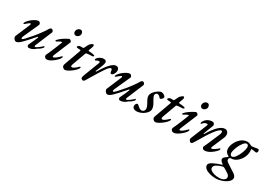

<svg xmlns="http://www.w3.org/2000/svg" viewBox="14 -1598 4001 2862"><g transform="rotate(30 2014.5 -167.5)"><path d="M32 -45Q32 -50 34 -56L135 -294Q143 -312 143 -322Q143 -332 136 -332Q128 -332 106 -315.5Q84 -299 62 -279Q57 -274 51 -274Q43 -274 43 -280Q43 -293 57 -313Q95 -362 144 -393Q193 -424 225 -424Q236 -424 247.5 -411Q259 -398 259 -385Q259 -382 257 -376Q215 -285 184 -214L139 -114Q129 -92 129 -79Q129 -66 138 -66Q151 -66 181 -97.5Q211 -129 265 -193Q308 -243 350.5 -301.5Q393 -360 409 -389Q427 -421 447 -421Q463 -421 474.5 -404.5Q486 -388 481 -375L364 -94Q358 -81 358 -71Q358 -61 367 -61Q382 -61 417 -86.5Q452 -112 478 -138Q480 -140 481 -140Q485 -140 488.5 -136.5Q492 -133 492 -129Q492 -116 463.5 -91Q435 -66 411 -56Q386 -32 356.5 -17Q327 -2 299 -2Q289 -2 284 -3Q276 -5 270 -14Q264 -23 264 -33Q264 -37 266 -43Q322 -161 337 -203Q338 -206 338 -210Q338 -215 334 -215Q330 -215 325 -210Q221 -90 168.5 -38Q116 14 84 14Q65 14 48.5 -6Q32 -26 32 -45Z M566 -27Q566 -36 570 -45Q601 -110 627.5 -176Q654 -242 659 -254Q672 -291 683 -316L684 -320Q684 -326 678 -326Q669 -326 646.5 -315Q624 -304 606 -291Q600 -288 596 -288Q585 -288 585 -295Q585 -306 610.5 -329.5Q636 -353 674 -378Q712 -403 748 -419Q754 -421 757 -421Q772 -421 784 -407Q796 -393 792 -383L674 -98Q668 -85 668 -74Q668 -64 681 -64Q709 -64 788 -143Q791 -146 792 -146Q796 -146 798.5 -143.5Q801 -141 801 -137Q801 -115 767 -78.5Q733 -42 688.5 -14Q644 14 613 14Q594 14 580 1Q566 -12 566 -27ZM767 -555Q767 -583 786 -604Q805 -625 833 -625Q851 -625 862 -609.5Q873 -594 873 -575Q873 -549 853.5 -529.5Q834 -510 808 -510Q791 -510 779 -523.5Q767 -537 767 -555Z M873 -31Q873 -43 876.5 -55.5Q880 -68 886 -82L981 -344Q982 -347 982 -351Q982 -361 970 -361L928 -363Q907 -364 907 -379Q907 -384 920 -395.5Q933 -407 946 -407H987Q999 -407 1003 -410.5Q1007 -414 1014 -427L1039 -479Q1047 -495 1068.5 -512.5Q1090 -530 1101 -530Q1109 -530 1112.5 -523.5Q1116 -517 1116 -508Q1116 -503 1114 -493L1089 -423Q1088 -420 1088 -416Q1088 -411 1091.5 -409.5Q1095 -408 1102 -408Q1122 -408 1145 -404.5Q1168 -401 1173 -400Q1190 -397 1194.5 -393.5Q1199 -390 1199 -383Q1199 -380 1193.5 -375Q1188 -370 1177 -369Q1125 -365 1102 -364Q1085 -363 1077.5 -359.5Q1070 -356 1067 -347L983 -115Q978 -103 978 -90Q978 -73 997 -73Q1024 -73 1089 -135Q1096 -142 1102.5 -142.5Q1109 -143 1109 -138Q1110 -137 1110 -133Q1110 -124 1101 -110Q1083 -83 1048.5 -54Q1014 -25 978.5 -5.5Q943 14 921 14Q906 14 889.5 -2Q873 -18 873 -31Z M1200 -15Q1200 -24 1205 -40.5Q1210 -57 1218 -77L1313 -324Q1317 -336 1317 -341Q1317 -355 1305 -355Q1278 -355 1253 -338Q1249 -335 1245 -335Q1235 -335 1235 -346Q1234 -358 1245.5 -371.5Q1257 -385 1275 -397Q1311 -421 1350 -421Q1394 -421 1394 -381Q1394 -356 1376 -312L1333 -207L1332 -203Q1332 -197 1338 -197Q1343 -197 1345 -202Q1404 -304 1460 -364Q1516 -424 1557 -424Q1583 -424 1596.5 -408.5Q1610 -393 1610 -369Q1610 -336 1592 -307.5Q1574 -279 1552 -279Q1534 -279 1532 -317Q1529 -353 1510 -353Q1485 -353 1439 -285Q1419 -257 1376 -189Q1333 -121 1305 -71Q1277 -21 1263.5 -2.5Q1250 16 1237 16Q1226 16 1213 6.5Q1200 -3 1200 -15Z M1604 -45Q1604 -50 1606 -56L1707 -294Q1715 -312 1715 -322Q1715 -332 1708 -332Q1700 -332 1678 -315.5Q1656 -299 1634 -279Q1629 -274 1623 -274Q1615 -274 1615 -280Q1615 -293 1629 -313Q1667 -362 1716 -393Q1765 -424 1797 -424Q1808 -424 1819.5 -411Q1831 -398 1831 -385Q1831 -382 1829 -376Q1787 -285 1756 -214L1711 -114Q1701 -92 1701 -79Q1701 -66 1710 -66Q1723 -66 1753 -97.5Q1783 -129 1837 -193Q1880 -243 1922.5 -301.5Q1965 -360 1981 -389Q1999 -421 2019 -421Q2035 -421 2046.5 -404.5Q2058 -388 2053 -375L1936 -94Q1930 -81 1930 -71Q1930 -61 1939 -61Q1954 -61 1989 -86.5Q2024 -112 2050 -138Q2052 -140 2053 -140Q2057 -140 2060.5 -136.5Q2064 -133 2064 -129Q2064 -116 2035.5 -91Q2007 -66 1983 -56Q1958 -32 1928.5 -17Q1899 -2 1871 -2Q1861 -2 1856 -3Q1848 -5 1842 -14Q1836 -23 1836 -33Q1836 -37 1838 -43Q1894 -161 1909 -203Q1910 -206 1910 -210Q1910 -215 1906 -215Q1902 -215 1897 -210Q1793 -90 1740.5 -38Q1688 14 1656 14Q1637 14 1620.5 -6Q1604 -26 1604 -45Z M2085 -39Q2085 -62 2095.5 -76Q2106 -90 2118 -90Q2124 -90 2133.5 -83Q2143 -76 2152 -67Q2170 -51 2183.5 -43Q2197 -35 2216 -35Q2238 -35 2251.5 -50.5Q2265 -66 2266 -87Q2266 -123 2231 -182Q2196 -240 2196 -274Q2196 -309 2222.5 -343Q2249 -377 2284 -399Q2319 -421 2340 -421Q2357 -421 2374 -412.5Q2391 -404 2402 -392.5Q2413 -381 2413 -372Q2413 -360 2397.5 -342.5Q2382 -325 2370 -325Q2364 -325 2358 -330Q2352 -335 2348.5 -339.5Q2345 -344 2343 -346Q2324 -367 2301 -367Q2285 -367 2275 -355Q2265 -343 2265 -325Q2265 -304 2305 -236Q2323 -209 2333.5 -180.5Q2344 -152 2344 -129Q2344 -95 2314.5 -61.5Q2285 -28 2240.5 -7Q2196 14 2153 14Q2123 14 2104 -0.5Q2085 -15 2085 -39Z M2429 -31Q2429 -43 2432.5 -55.5Q2436 -68 2442 -82L2537 -344Q2538 -347 2538 -351Q2538 -361 2526 -361L2484 -363Q2463 -364 2463 -379Q2463 -384 2476 -395.5Q2489 -407 2502 -407H2543Q2555 -407 2559 -410.5Q2563 -414 2570 -427L2595 -479Q2603 -495 2624.5 -512.5Q2646 -530 2657 -530Q2665 -530 2668.5 -523.5Q2672 -517 2672 -508Q2672 -503 2670 -493L2645 -423Q2644 -420 2644 -416Q2644 -411 2647.5 -409.5Q2651 -408 2658 -408Q2678 -408 2701 -404.5Q2724 -401 2729 -400Q2746 -397 2750.5 -393.5Q2755 -390 2755 -383Q2755 -380 2749.5 -375Q2744 -370 2733 -369Q2681 -365 2658 -364Q2641 -363 2633.5 -359.5Q2626 -356 2623 -347L2539 -115Q2534 -103 2534 -90Q2534 -73 2553 -73Q2580 -73 2645 -135Q2652 -142 2658.5 -142.5Q2665 -143 2665 -138Q2666 -137 2666 -133Q2666 -124 2657 -110Q2639 -83 2604.5 -54Q2570 -25 2534.5 -5.5Q2499 14 2477 14Q2462 14 2445.5 -2Q2429 -18 2429 -31Z M2747 -27Q2747 -36 2751 -45Q2782 -110 2808.5 -176Q2835 -242 2840 -254Q2853 -291 2864 -316L2865 -320Q2865 -326 2859 -326Q2850 -326 2827.5 -315Q2805 -304 2787 -291Q2781 -288 2777 -288Q2766 -288 2766 -295Q2766 -306 2791.5 -329.5Q2817 -353 2855 -378Q2893 -403 2929 -419Q2935 -421 2938 -421Q2953 -421 2965 -407Q2977 -393 2973 -383L2855 -98Q2849 -85 2849 -74Q2849 -64 2862 -64Q2890 -64 2969 -143Q2972 -146 2973 -146Q2977 -146 2979.5 -143.5Q2982 -141 2982 -137Q2982 -115 2948 -78.5Q2914 -42 2869.5 -14Q2825 14 2794 14Q2775 14 2761 1Q2747 -12 2747 -27ZM2948 -555Q2948 -583 2967 -604Q2986 -625 3014 -625Q3032 -625 3043 -609.5Q3054 -594 3054 -575Q3054 -549 3034.5 -529.5Q3015 -510 2989 -510Q2972 -510 2960 -523.5Q2948 -537 2948 -555Z M3056 -31Q3056 -39 3058 -43L3168 -315Q3176 -334 3176 -342Q3176 -352 3166 -352Q3147 -352 3128.5 -344Q3110 -336 3090 -310Q3087 -306 3082 -306Q3074 -306 3073 -314Q3072 -323 3081 -340Q3090 -357 3100 -369Q3119 -392 3148 -406Q3177 -420 3214 -421Q3233 -421 3245 -409.5Q3257 -398 3257 -381Q3257 -375 3253 -363L3192 -206Q3191 -205 3191 -202Q3191 -198 3196 -198Q3202 -198 3204 -203Q3264 -306 3323.5 -363.5Q3383 -421 3434 -421Q3463 -421 3480 -400.5Q3497 -380 3497 -349Q3497 -325 3487 -301L3401 -98Q3394 -84 3394 -75Q3394 -64 3405 -64Q3422 -64 3457 -88Q3492 -112 3506 -126Q3512 -132 3515 -132Q3518 -132 3521 -129Q3524 -126 3524 -122Q3524 -111 3517 -100Q3474 -49 3422.5 -17.5Q3371 14 3324 14Q3310 14 3297.5 2.5Q3285 -9 3285 -23Q3285 -30 3287 -33L3323 -112Q3385 -253 3407 -309Q3416 -331 3416 -349Q3416 -369 3399 -371Q3368 -371 3300 -283Q3278 -255 3228.5 -177Q3179 -99 3138 -27Q3126 -6 3116 4.5Q3106 15 3095 15Q3083 15 3069.5 0.5Q3056 -14 3056 -31Z M3467 182Q3467 149 3521 120.5Q3575 92 3663 64Q3672 61 3665 55Q3641 37 3628 22Q3615 7 3615 -9Q3615 -25 3630.5 -40.5Q3646 -56 3676 -75Q3686 -84 3686 -87Q3686 -90 3677 -94Q3616 -124 3616 -193Q3616 -238 3643 -292Q3670 -346 3716.5 -383.5Q3763 -421 3820 -421Q3842 -421 3856 -414.5Q3870 -408 3873 -407Q3876 -406 3888.5 -400Q3901 -394 3909 -394Q3922 -394 3956 -400Q3988 -407 4005 -407Q4014 -407 4021.5 -401Q4029 -395 4029 -383Q4029 -366 4022.5 -356Q4016 -346 4008 -346Q4001 -346 3988.5 -348Q3976 -350 3970 -351Q3947 -356 3933 -356Q3918 -356 3922 -343Q3925 -328 3925 -310Q3925 -258 3898 -205Q3871 -152 3826.5 -117.5Q3782 -83 3733 -83Q3717 -83 3707 -75Q3697 -64 3697 -50Q3697 -34 3706 -22.5Q3715 -11 3739 4Q3758 18 3812 52Q3854 78 3870 89Q3913 121 3913 153Q3913 188 3877 219.5Q3841 251 3786.5 270.5Q3732 290 3681 290Q3622 290 3573 276.5Q3524 263 3495.5 238.5Q3467 214 3467 182ZM3858 -346Q3858 -363 3848.5 -377Q3839 -391 3826 -391Q3799 -391 3767.5 -350.5Q3736 -310 3714 -254Q3692 -198 3691 -159Q3691 -139 3701 -126Q3711 -113 3725 -113Q3753 -112 3784 -154.5Q3815 -197 3836.5 -254.5Q3858 -312 3858 -346ZM3826 190Q3826 176 3817 161Q3808 146 3789 135Q3774 124 3752 110.5Q3730 97 3718 91Q3704 83 3694 83Q3687 83 3671 87Q3611 106 3581 127Q3551 148 3551 179Q3551 201 3573.5 219Q3596 237 3633.5 247.5Q3671 258 3715 258Q3766 258 3796 238.5Q3826 219 3826 190Z"/></g></svg>

Font: EB Garamond Medium
Style: Italic
Weight: 500
Italic angle: -17.2°
Designer: Georg Duffner and Octavio Pardo
Foundry: Georg Duffner
Version: Version 1.000